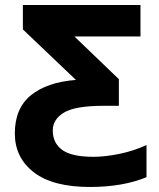

<svg xmlns="http://www.w3.org/2000/svg" viewBox="-20 -734 631 764"><path d="M338 10Q190 10 114.5 -48.5Q39 -107 39 -203Q39 -303 103 -355Q167 -407 282 -416L71 -617V-714H539V-589H276L453 -419V-313H393Q279 -313 234.5 -286Q190 -259 190 -215Q190 -165 227.5 -137.5Q265 -110 352 -110Q399 -110 456.5 -122Q514 -134 563 -157V-29Q469 10 338 10Z"/></svg>

Font: Noto IKEA Arabic
Style: Bold
Weight: 700
Designer: Monotype Design Team
Foundry: Monotype Imaging Inc.
Version: Version 1.200